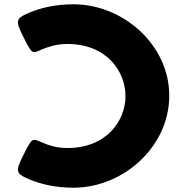

<svg xmlns="http://www.w3.org/2000/svg" viewBox="-20 -860 860 895"><path d="M293 -655C482 -655 565 -523 565 -412C565 -302 482 -170 293 -170C245 -170 205 -183 176 -196C130 -216 130 -219 91 -141C52 -63 49 -52 119 -23C165 -4 233 15 322 15C556 15 769 -177 769 -414C769 -650 555 -840 322 -840C233 -840 165 -821 119 -802C49 -773 52 -762 91 -684C130 -606 130 -609 176 -630C205 -642 245 -655 293 -655Z"/></svg>

Font: Hussar Print
Style: Bold
Weight: 700
Foundry: Cannot Into Space Fonts
Version: Version 2.00